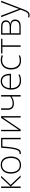

<svg xmlns="http://www.w3.org/2000/svg" viewBox="2170 -2750 822 5202"><g transform="rotate(-90 2581.0 -149.0)"><path d="M371 -530H418L174 -272L430 0H381L128 -268V0H90V-530H128V-272Z M942 -265Q942 -185 916.5 -123Q891 -61 839 -25.5Q787 10 709 10Q634 10 582.5 -25Q531 -60 504.5 -122Q478 -184 478 -265Q478 -392 540.5 -466Q603 -540 714 -540Q793 -540 843 -504Q893 -468 917.5 -406Q942 -344 942 -265ZM518 -265Q518 -158 565 -91.5Q612 -25 709 -25Q776 -25 819 -55.5Q862 -86 882 -140Q902 -194 902 -265Q902 -333 883 -387Q864 -441 822.5 -473Q781 -505 714 -505Q619 -505 568.5 -441.5Q518 -378 518 -265Z M1447 0H1408V-495H1215Q1203 -327 1185 -216.5Q1167 -106 1133.5 -50.5Q1100 5 1041 5Q1028 5 1019.5 3.5Q1011 2 1006 1V-33Q1016 -29 1037 -29Q1103 -29 1133.5 -150.5Q1164 -272 1180 -530H1447Z M1664 -133Q1664 -110 1663.5 -90Q1663 -70 1662 -47L1988 -530H2035V0H1998V-404Q1998 -425 1998 -444Q1998 -463 1999 -485L1672 0H1627V-530H1664Z M2246 -356Q2246 -283 2280.5 -250.5Q2315 -218 2384 -218Q2439 -218 2483.5 -235.5Q2528 -253 2567 -283V-530H2606V0H2567V-246Q2524 -216 2480.5 -199.5Q2437 -183 2378 -183Q2293 -183 2250 -226.5Q2207 -270 2207 -350V-530H2246Z M2984 -540Q3052 -540 3095.5 -507.5Q3139 -475 3160.5 -419.5Q3182 -364 3182 -294V-263H2794Q2793 -148 2845.5 -86.5Q2898 -25 2996 -25Q3045 -25 3080.5 -32.5Q3116 -40 3161 -61V-23Q3122 -6 3083.5 2Q3045 10 2995 10Q2914 10 2860.5 -24Q2807 -58 2780.5 -119Q2754 -180 2754 -260Q2754 -337 2780 -400.5Q2806 -464 2857 -502Q2908 -540 2984 -540ZM2984 -505Q2904 -505 2854 -451.5Q2804 -398 2795 -297H3142Q3142 -390 3103 -447.5Q3064 -505 2984 -505Z M3543 10Q3461 10 3407 -24Q3353 -58 3326 -119.5Q3299 -181 3299 -262Q3299 -346 3330.5 -408.5Q3362 -471 3420 -505.5Q3478 -540 3557 -540Q3594 -540 3625.5 -533.5Q3657 -527 3684 -515L3675 -480Q3646 -492 3615.5 -498Q3585 -504 3557 -504Q3489 -504 3440 -474Q3391 -444 3365 -389.5Q3339 -335 3339 -262Q3339 -195 3360.5 -141.5Q3382 -88 3427 -56.5Q3472 -25 3542 -25Q3580 -25 3615 -32.5Q3650 -40 3679 -52V-17Q3654 -5 3619.5 2.5Q3585 10 3543 10Z M4133 -495H3953V0H3914V-495H3734V-530H4133Z M4631 -402Q4631 -352 4605.5 -322.5Q4580 -293 4539 -283V-280Q4591 -272 4622 -239.5Q4653 -207 4653 -149Q4653 -80 4607.5 -40Q4562 0 4468 0H4243V-530H4461Q4549 -530 4590 -495.5Q4631 -461 4631 -402ZM4591 -400Q4591 -443 4560.5 -469Q4530 -495 4457 -495H4281V-297H4454Q4526 -297 4558.5 -323Q4591 -349 4591 -400ZM4613 -149Q4613 -209 4573 -235.5Q4533 -262 4456 -262H4281V-34H4460Q4613 -34 4613 -149Z M4716 -530H4757L4890 -184Q4907 -138 4919 -104Q4931 -70 4939 -47H4941Q4948 -69 4960 -103Q4972 -137 4989 -181L5121 -530H5162L4917 107Q4891 174 4858.5 208Q4826 242 4771 242Q4741 242 4713 233V198Q4727 202 4739.5 205Q4752 208 4768 208Q4808 208 4833.5 182Q4859 156 4882 96L4920 -4Z"/></g></svg>

Font: Noto Sans ExtraLight
Style: Regular
Weight: 200
Designer: Monotype Design Team
Foundry: Monotype Imaging Inc.
Version: Version 2.007